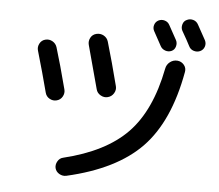

<svg xmlns="http://www.w3.org/2000/svg" viewBox="-57 -890 1113 974"><g transform="rotate(5 500.0 -402.5)"><path d="M735.4 -677.7Q701.2 -739.3 695.3 -751Q687.5 -765.6 692.4 -781.7Q697.3 -797.9 711.9 -805.7Q727.5 -813.5 744.1 -808.6Q760.7 -803.7 768.6 -789.1Q803.7 -725.6 809.6 -714.8Q817.4 -700.2 812.5 -682.6Q807.6 -665 792 -658.2Q776.4 -651.4 759.8 -657.2Q743.2 -663.1 735.4 -677.7ZM855.5 -821.3Q871.1 -829.1 888.2 -824.2Q905.3 -819.3 914.1 -802.7Q942.4 -752.9 956.1 -726.6Q963.9 -710.9 958.5 -694.3Q953.1 -677.7 936.5 -669.9Q920.9 -663.1 903.8 -668.5Q886.7 -673.8 878.9 -690.4Q866.2 -715.8 837.9 -764.6Q830.1 -779.3 835 -796.9Q839.8 -814.5 855.5 -821.3ZM827.1 -611.3Q846.7 -609.4 859.9 -593.8Q873 -578.1 869.1 -557.6Q823.2 -302.7 695.3 -170.4Q567.4 -38.1 315.4 19.5Q296.9 23.4 279.8 13.7Q262.7 3.9 257.8 -14.6Q253.9 -32.2 263.7 -49.3Q273.4 -66.4 291 -70.3Q504.9 -122.1 615.2 -235.8Q725.6 -349.6 767.6 -565.4Q771.5 -586.9 788.6 -600.1Q805.7 -613.3 827.1 -611.3ZM174.8 -391.6Q149.4 -489.3 117.2 -599.6Q111.3 -618.2 120.6 -636.2Q129.9 -654.3 149.4 -659.2Q168.9 -664.1 186 -654.3Q203.1 -644.5 209 -626Q234.4 -543.9 267.6 -416Q272.5 -397.5 262.7 -379.9Q252.9 -362.3 233.4 -357.4Q214.8 -352.5 197.3 -362.3Q179.7 -372.1 174.8 -391.6ZM490.2 -396.5Q471.7 -391.6 453.6 -401.9Q435.5 -412.1 430.7 -431.6Q404.3 -531.2 371.1 -652.3Q366.2 -670.9 375.5 -688.5Q384.8 -706.1 404.8 -710.9Q424.8 -715.8 442.4 -706.1Q460 -696.3 465.8 -676.8Q496.1 -574.2 526.4 -455.1Q531.2 -436.5 520.5 -418.9Q509.8 -401.4 490.2 -396.5Z"/></g></svg>

Font: Rounded Mgen+ 2p medium
Style: Regular
Weight: 500
Designer: [Source Han Sans]
Ryoko NISHIZUKA  (kana & ideographs); Paul D. Hunt (Latin, Greek & Cyrillic); Wenlong ZHANG  (bopomofo
Version: Version 1.059.20150602